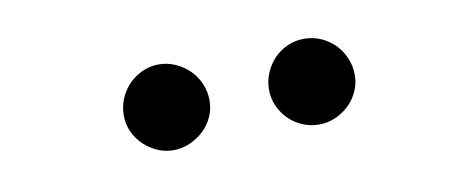

<svg xmlns="http://www.w3.org/2000/svg" viewBox="-29 -770 586 248"><g transform="rotate(-10 264.0 -646.0)"><path d="M241 -644.5Q241 -633 236.5 -623Q232 -613 224 -605.5Q216 -598 205.8 -593.5Q195.5 -589 184 -589Q173 -589 163 -593.5Q153 -598 145.2 -605.5Q137.5 -613 133 -623Q128.5 -633 128.5 -644.5Q128.5 -656 133 -666.5Q137.5 -677 145.2 -684.8Q153 -692.5 163 -697Q173 -701.5 184 -701.5Q195.5 -701.5 205.8 -697Q216 -692.5 224 -684.8Q232 -677 236.5 -666.5Q241 -656 241 -644.5ZM431.5 -644.5Q431.5 -633 427 -623Q422.5 -613 414.8 -605.5Q407 -598 396.8 -593.5Q386.5 -589 375 -589Q363.5 -589 353.2 -593.5Q343 -598 335.5 -605.5Q328 -613 323.5 -623Q319 -633 319 -644.5Q319 -656 323.5 -666.5Q328 -677 335.5 -684.8Q343 -692.5 353.2 -697Q363.5 -701.5 375 -701.5Q386.5 -701.5 396.8 -697Q407 -692.5 414.8 -684.8Q422.5 -677 427 -666.5Q431.5 -656 431.5 -644.5Z"/></g></svg>

Font: Lato
Style: Regular
Weight: 400
Designer: Lukasz Dziedzic with Adam Twardoch and Botio Nikoltchev
Foundry: tyPoland Lukasz Dziedzic
Version: Version 2.015; 2015-08-06; http://www.latofonts.com/